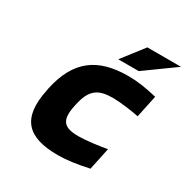

<svg xmlns="http://www.w3.org/2000/svg" viewBox="-159 -814 930 958"><g transform="rotate(30 306.5 -335.5)"><path d="M94 -256 92 -244C54 -64 123 9 300 9C351 9 408 1 476 -14L503 -142C462 -134 384 -124 344 -124C258 -124 230 -151 251 -248L252 -252C272 -349 312 -376 398 -376C438 -376 512 -366 549 -358L576 -486C514 -501 461 -509 410 -509C233 -509 133 -436 94 -256ZM323 -556H441L613 -680H419Z"/></g></svg>

Font: LT Wave Text Black Italic
Style: Regular
Weight: 900
Designer: Daniel Lyons
Version: Version 2.5 (Glyphs App)